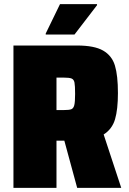

<svg xmlns="http://www.w3.org/2000/svg" viewBox="-20 -908 623 928"><path d="M353 0 291 -228H288H253V0H45V-688H353Q436 -688 478.5 -663.5Q521 -639 535.5 -591Q550 -543 550 -458Q550 -379 536 -331.5Q522 -284 481 -258L566 0ZM343 -454Q343 -494 340 -509Q337 -524 326 -528.5Q315 -533 286 -533H253V-376H287Q314 -376 324.5 -380Q335 -384 339 -399.5Q343 -415 343 -454ZM201 -741V-746L270 -888H449V-883L340 -741Z"/></svg>

Font: Saira Semi Condensed Black
Style: Regular
Weight: 900
Width: 4
Designer: Hector Gatti with collaboration of the Omnibus-Type team
Foundry: Omnibus-Type
Version: Version 1.001; ttfautohint (v1.8)